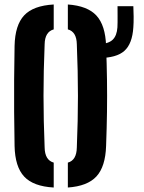

<svg xmlns="http://www.w3.org/2000/svg" viewBox="-20 -828 644 856"><path d="M219.5 8Q128.5 3 87.8 -40.8Q47 -84.5 45 -177Q43.5 -258.5 43 -329.8Q42.5 -401 43 -472Q43.5 -543 45 -623.5Q47 -716 87.8 -759.5Q128.5 -803 219.5 -808V-697Q180 -686 179 -630.5Q174 -510.5 174 -401.2Q174 -292 179 -170.5Q180 -114 219.5 -103ZM282.5 8V-103Q321.5 -113.5 322.5 -170.5Q327.5 -291 327.5 -400.2Q327.5 -509.5 322.5 -630.5Q321.5 -686.5 282.5 -697V-808Q370 -802 410 -758.5Q450 -715 453 -623.5Q456 -542.5 457 -471.5Q458 -400.5 457 -329.2Q456 -258 453 -177Q450 -85 410 -41.5Q370 2 282.5 8ZM421 -569.5Q411 -569.5 400.2 -569.8Q389.5 -570 380.5 -571.5V-632Q391.5 -631.5 401.5 -631Q411.5 -630.5 421.5 -631Q464 -633 482.5 -651Q501 -669 503.5 -706Q504.5 -726 504.2 -756Q504 -786 504 -800.5H574.5Q575.5 -783.5 575.8 -754Q576 -724.5 574.5 -706.5Q570 -633 534.5 -601.2Q499 -569.5 421 -569.5Z"/></svg>

Font: Big Shoulders Stencil Text ExtraBold
Style: Regular
Weight: 800
Designer: Patric King
Foundry: XO Type Co
Version: Version 1.000